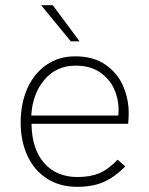

<svg xmlns="http://www.w3.org/2000/svg" viewBox="-20 -717 578 743"><path d="M60 -243Q60 -316 85.5 -374Q111 -432 159 -465.5Q207 -499 271 -499Q342 -499 388.5 -466.5Q435 -434 456.5 -384Q478 -334 478 -280Q478 -258 476 -238H102Q103 -141 150.5 -86.5Q198 -32 280 -32Q330 -32 365 -47Q400 -62 435 -99L465 -73Q422 -30 379.5 -12Q337 6 279 6Q211 6 161.5 -26Q112 -58 86 -114.5Q60 -171 60 -243ZM438 -270 439 -293Q439 -334 421.5 -373Q404 -412 366.5 -437.5Q329 -463 272 -463Q199 -463 152.5 -409Q106 -355 101 -270ZM139 -697H184L288 -557H254Z"/></svg>

Font: Hanken Grotesk ExtraLight
Style: Regular
Weight: 200
Designer: Alfredo Marco Pradil
Foundry: Hanken Design Co.
Version: Version 3.014